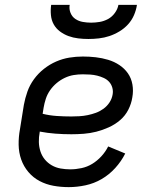

<svg xmlns="http://www.w3.org/2000/svg" viewBox="-20 -760 640 788"><path d="M262 8Q230 8 199.5 2.5Q169 -3 142.5 -17Q116 -31 96.5 -54Q77 -77 67 -105.5Q57 -134 56.5 -166Q56 -198 62 -230L78 -330Q83 -357 92.5 -384Q102 -411 119.5 -435Q137 -459 160.5 -477.5Q184 -496 210.5 -507.5Q237 -519 264.5 -523.5Q292 -528 320 -528Q347 -528 373 -525Q399 -522 424 -514.5Q449 -507 470 -493Q491 -479 505 -459Q519 -439 523.5 -413Q528 -387 523 -360Q519 -334 506.5 -309.5Q494 -285 473 -267Q452 -249 426.5 -237.5Q401 -226 375.5 -219.5Q350 -213 324 -211Q298 -209 273 -209Q240 -209 207 -211.5Q174 -214 143 -220V-218Q139 -197 139.5 -177Q140 -157 146 -138.5Q152 -120 164 -105.5Q176 -91 192.5 -81.5Q209 -72 228.5 -68.5Q248 -65 268 -65Q291 -65 314.5 -70Q338 -75 358.5 -87.5Q379 -100 396 -118.5Q413 -137 424 -159L494 -130Q478 -98 453 -70.5Q428 -43 397 -25Q366 -7 331 0.5Q296 8 262 8ZM273 -282Q289 -282 306 -283Q323 -284 340 -287.5Q357 -291 373.5 -297Q390 -303 404.5 -313.5Q419 -324 429 -339Q439 -354 442 -371Q445 -386 441 -400Q437 -414 428 -424Q419 -434 406 -440Q393 -446 379 -449.5Q365 -453 350 -454Q335 -455 320 -455Q301 -455 282.5 -452Q264 -449 246 -440.5Q228 -432 212.5 -419Q197 -406 185.5 -389.5Q174 -373 168 -354.5Q162 -336 159 -318L155 -293Q183 -286 213 -284Q243 -282 273 -282ZM343 -600Q322 -600 301 -602.5Q280 -605 261 -612Q242 -619 226 -631Q210 -643 200.5 -660Q191 -677 189 -698Q187 -719 190 -740H266Q263 -723 269.5 -707Q276 -691 289.5 -682Q303 -673 320 -670Q337 -667 354 -667Q371 -667 389 -670Q407 -673 423.5 -682Q440 -691 451.5 -707Q463 -723 466 -740H542Q539 -719 530 -698Q521 -677 505.5 -660Q490 -643 470 -631Q450 -619 429 -612Q408 -605 386 -602.5Q364 -600 343 -600Z"/></svg>

Font: Iosevka Extended
Style: Italic
Weight: 400
Width: 7
Italic angle: -9°
Monospace: yes
Designer: Belleve Invis
Foundry: Belleve Invis
Version: Version 32.5.0; ttfautohint (v1.8.4)